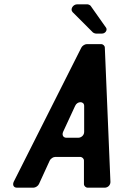

<svg xmlns="http://www.w3.org/2000/svg" viewBox="-20 -872 565 892"><path d="M59 0H135C145 0 157 -8 161 -17L211 -126C215 -135 227 -143 237 -143H352C362 -143 370 -135 370 -126V-17C370 -8 378 0 388 0H466C482 0 494 -13 493 -28L467 -651C467 -659 459 -667 450 -667H383C374 -667 362 -659 358 -651L44 -28C37 -13 43 0 59 0ZM273 -259 329 -380C339 -403 371 -403 371 -380V-259C371 -244 358 -232 343 -232H289C274 -232 267 -244 273 -259ZM425 -716H454C469 -716 480 -732 473 -743L401 -845C399 -848 390 -852 386 -852H339C319 -852 305 -829 317 -816L412 -721C414 -719 422 -716 425 -716Z"/></svg>

Font: DIN Rundschrift
Style: BreitKursiv
Weight: 400
Width: 7
Version: Version 1.027